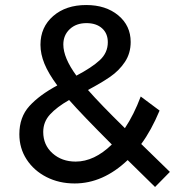

<svg xmlns="http://www.w3.org/2000/svg" viewBox="-20 -725 703 764"><path d="M488 -88Q390 5 277 5Q215 5 165 -20.5Q115 -46 86 -90.5Q57 -135 57 -191Q57 -259 97 -303Q137 -347 208 -385Q173 -432 157 -471Q141 -510 141 -547Q141 -617 191.5 -661Q242 -705 323 -705Q401 -705 450.5 -664Q500 -623 500 -558Q500 -513 477 -478.5Q454 -444 418.5 -419.5Q383 -395 330 -367Q380 -310 477 -215Q513 -269 540 -341L615 -285Q582 -206 542 -152L656 -41L597 19ZM284 -424Q345 -456 377 -485.5Q409 -515 409 -557Q409 -592 386 -612.5Q363 -633 324 -633Q283 -633 257.5 -609Q232 -585 232 -548Q232 -495 284 -424ZM425 -150Q306 -269 255 -327Q206 -299 179 -269.5Q152 -240 152 -200Q152 -148 189 -115Q226 -82 281 -82Q355 -82 425 -150Z"/></svg>

Font: Sapa
Style: Regular
Weight: 400
Version: Version 1.20 June 8, 2016